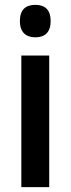

<svg xmlns="http://www.w3.org/2000/svg" viewBox="-20 -838 291 792"><path d="M126 -818C85 -818 62 -797 62 -751C62 -706 86 -684 126 -684C166 -684 189 -706 189 -751C189 -796 167 -818 126 -818ZM183 -609H68V-66H183Z"/></svg>

Font: Noto Sans Malayalam UI Condensed SemiBold
Style: Regular
Weight: 600
Width: 3
Designer: Jelle Bosma - Monotype Design Team
Foundry: Monotype Imaging Inc.
Version: Version 2.104